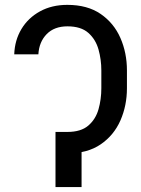

<svg xmlns="http://www.w3.org/2000/svg" viewBox="-20 -757 572 777"><path d="M230 -223.1H252.9Q307.6 -223.1 337.4 -248.8Q367.2 -274.4 378.7 -314.9Q390.1 -355.5 390.1 -399.9V-472.2Q390.1 -515.6 378.7 -556.6Q367.2 -597.7 337.4 -624Q307.6 -650.4 252.9 -650.4Q199.7 -650.4 168.9 -618.9Q138.2 -587.4 135.3 -537.1H37.6Q39.6 -594.2 66.7 -639.4Q93.8 -684.6 141.6 -710.9Q189.5 -737.3 252.4 -737.3Q334 -737.3 387.5 -700.4Q440.9 -663.6 467.3 -603.3Q493.7 -543 493.7 -472.2V-399.9Q493.7 -329.6 467.3 -269.5Q440.9 -209.5 387.5 -172.9Q334 -136.2 252.4 -136.2H230ZM310.1 -223.1V0H204.6V-223.1Z"/></svg>

Font: Inter 20pt
Style: Regular
Weight: 400
Version: Version 4.001;git-66647c0bb